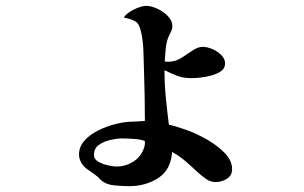

<svg xmlns="http://www.w3.org/2000/svg" viewBox="-20 -631 1040 656"><path d="M475 -149Q462 -155 436 -156.5Q410 -158 396 -158Q380 -158 357.5 -153Q335 -148 318 -136Q301 -124 301 -102Q301 -87 316 -78.5Q331 -70 349.5 -66Q368 -62 379 -62Q408 -62 433.5 -77.5Q459 -93 470 -120Q471 -123 473 -129Q475 -135 475 -139ZM773 -53Q773 -31 755 -20Q737 -9 717 -9Q699 -9 684 -19.5Q669 -30 656 -42Q635 -62 614 -80Q593 -98 568 -112Q564 -51 521 -23Q478 5 422 5Q400 5 371.5 2.5Q343 0 326 -15Q322 -18 319 -22Q316 -26 311 -29Q304 -35 296.5 -40Q289 -45 281 -51Q268 -59 259 -73Q250 -87 250 -103Q250 -130 268.5 -150.5Q287 -171 315 -185Q343 -199 372 -206.5Q401 -214 423 -215Q436 -215 449 -216Q462 -217 475 -218Q475 -304 472 -389Q471 -422 470 -456Q469 -490 462 -522Q456 -550 442.5 -558Q429 -566 403 -571Q412 -586 437.5 -598.5Q463 -611 480 -611Q496 -611 517 -601.5Q538 -592 553.5 -576Q569 -560 569 -542Q569 -533 565.5 -525.5Q562 -518 558 -510Q549 -492 546.5 -467Q544 -442 543 -421Q547 -420 554 -420Q579 -420 599.5 -433Q620 -446 638 -458.5Q656 -471 673 -471Q687 -471 705 -463.5Q723 -456 736 -443Q749 -430 749 -414Q749 -398 736 -388.5Q723 -379 703.5 -373.5Q684 -368 665.5 -366Q647 -364 635 -364Q606 -364 586.5 -371.5Q567 -379 542 -391Q542 -345 546.5 -298.5Q551 -252 557 -205Q581 -200 617 -187Q653 -174 688.5 -153.5Q724 -133 748.5 -107.5Q773 -82 773 -53Z"/></svg>

Font: Kaisei Tokumin
Style: Bold
Weight: 700
Designer: Font-Kai, 金井和夫
Foundry: KAZUO KANAI
Version: Version 5.003